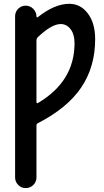

<svg xmlns="http://www.w3.org/2000/svg" viewBox="-20 -760 540 1000"><path d="M169.9 -549.8V-227.5Q169.9 -224.6 172.9 -223.1Q175.8 -221.7 177.7 -223.6Q368.2 -335.9 368.2 -535.2Q368.2 -581.1 347.7 -607.9Q327.1 -634.8 295.9 -634.8Q249 -634.8 175.8 -565.4Q169.9 -558.6 169.9 -549.8ZM58.6 164.1V-674.8Q58.6 -698.2 74.7 -714.4Q90.8 -730.5 113.8 -730.5Q136.7 -730.5 153.3 -713.9Q169.9 -697.3 169.9 -673.8Q169.9 -671.9 171.9 -670.4Q173.8 -668.9 175.8 -669.9Q264.6 -740.2 340.8 -740.2Q399.4 -740.2 437.5 -689.9Q475.6 -639.6 475.6 -555.7Q475.6 -412.1 403.3 -304.7Q331.1 -197.3 176.8 -118.2Q169.9 -115.2 169.9 -105.5V164.1Q169.9 187.5 153.3 203.6Q136.7 219.7 113.8 219.7Q90.8 219.7 74.7 203.1Q58.6 186.5 58.6 164.1Z"/></svg>

Font: Rounded Mgen+ 1m medium
Style: Regular
Weight: 500
Designer: [Source Han Sans]
Ryoko NISHIZUKA  (kana & ideographs); Paul D. Hunt (Latin, Greek & Cyrillic); Wenlong ZHANG  (bopomofo
Version: Version 1.059.20150602